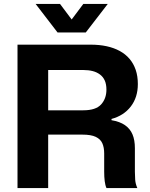

<svg xmlns="http://www.w3.org/2000/svg" viewBox="-20 -956 765 976"><path d="M69 0V-729H440.4Q484.9 -729 521.9 -721Q558.9 -713 588.4 -697Q617.9 -681 638.4 -656.9Q658.9 -632.9 669.8 -600.9Q680.7 -568.9 680.7 -528.6Q680.7 -461.3 645 -414.8Q609.3 -368.3 546.9 -351.4V-345Q589.1 -338 615.4 -319.7Q641.6 -301.4 653.6 -272.7Q665.7 -244 665.7 -202.7V-83Q665.7 -63.1 667.2 -42.3Q668.7 -21.4 678.1 0H521.3Q515 -13.4 512.3 -35Q509.6 -56.6 509.6 -83.4V-175.7Q509.6 -206.7 500.1 -227.8Q490.7 -248.9 466.7 -260.3Q442.7 -271.7 398.3 -271.7H210.9V-395.3H403.6Q467.1 -395.3 494.1 -425.2Q521 -455.1 521 -500.3Q521 -527.7 512.6 -546.5Q504.3 -565.3 488.2 -577.3Q472.1 -589.3 451 -594.7Q429.9 -600.1 403.6 -600.1H224.9V0ZM272.6 -790.9 161 -936.1H285L344.3 -857L403.6 -936.1H527.9L416 -790.9Z"/></svg>

Font: Mona Sans ExtraLight
Style: Regular
Weight: 200
Designer: Deni Anggara
Foundry: GitHub
Version: Version 2.000